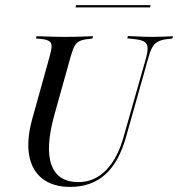

<svg xmlns="http://www.w3.org/2000/svg" viewBox="-20 -711 688 742"><path d="M250.8 11.3Q183.9 11.3 143.1 -21Q102.4 -53.2 92.3 -112.9Q82.3 -172.6 105.6 -254.8L171.8 -492.7Q179 -518.5 179.4 -531.9Q179.8 -545.2 170.6 -551.6Q161.3 -558.1 138.7 -560.5L119.4 -562.1L121 -571Q133.1 -571 150.4 -570.2Q167.7 -569.4 188.7 -569Q209.7 -568.5 234.7 -568.5H233.9H234.7Q257.3 -568.5 277 -569Q296.8 -569.4 312.5 -570.2Q328.2 -571 339.5 -571L337.1 -562.1L323.4 -560.5Q300 -558.1 287.5 -552Q275 -546 267.7 -532.3Q260.5 -518.5 253.2 -492.7L190.3 -267.7Q154.8 -139.5 179 -73.4Q203.2 -7.3 283.1 -7.3Q344.4 -7.3 389.5 -52.8Q434.7 -98.4 458.9 -186.3L546 -492.7Q554.8 -527.4 546 -541.5Q537.1 -555.6 506.5 -558.9L471.8 -562.9L474.2 -571.8Q491.9 -571 518.1 -569.8Q544.4 -568.5 570.2 -568.5Q596 -568.5 615.7 -569.4Q635.5 -570.2 648.4 -571L646 -562.1L625 -559.7Q604 -557.3 590.7 -550Q577.4 -542.7 569.4 -529.4Q561.3 -516.1 554.8 -492.7L467.7 -183.9Q440.3 -84.7 386.7 -36.7Q333.1 11.3 250.8 11.3ZM271.8 -682.3 274.2 -691.1H562.1L559.7 -682.3Z"/></svg>

Font: Playfair 144pt SemiCondensed
Style: Italic
Weight: 400
Width: 4
Italic angle: -15.6°
Designer: Claus Eggers Sørensen
Foundry: Claus Eggers Sørensen
Version: Version 2.203